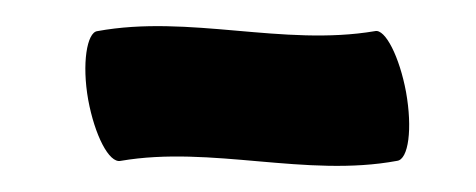

<svg xmlns="http://www.w3.org/2000/svg" viewBox="-20 -874 367 148"><path d="M73 -750C143 -762 216 -737 286 -750C295 -751 298 -775 293 -803C288 -830 277 -852 269 -850C198 -838 126 -863 55 -850C47 -849 43 -825 48 -797C53 -770 64 -748 73 -750Z"/></svg>

Font: Nupuram Condensed Medium
Style: Regular
Weight: 500
Width: 3
Designer: Santhosh Thottingal (santhosh.thottingal@gmail.com)
Foundry: SMC
Version: Version 1.000